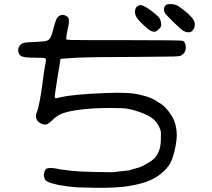

<svg xmlns="http://www.w3.org/2000/svg" viewBox="-20 -765 1040 940"><path d="M794.9 -742.2Q800.8 -745.1 815.4 -745.1Q830.1 -745.1 839.8 -741.2Q850.6 -738.3 877 -717.8Q903.3 -697.3 917 -681.6Q929.7 -667 931.6 -658.2Q936.5 -645.5 931.2 -630.4Q925.8 -615.2 915 -609.4Q901.4 -602.5 878.9 -613.3Q869.1 -618.2 831.5 -654.8Q793.9 -691.4 788.1 -700.2Q781.2 -712.9 783.2 -724.6Q785.2 -736.3 794.9 -742.2ZM654.3 -735.4Q661.1 -740.2 666 -740.2Q670.9 -740.2 681.6 -736.3Q701.2 -728.5 737.3 -699.2Q754.9 -685.5 761.2 -675.3Q767.6 -665 768.6 -650.4Q769.5 -640.6 768.6 -636.7Q767.6 -632.8 759.8 -624Q749 -613.3 741.2 -610.4Q732.4 -607.4 717.8 -614.3Q706.1 -620.1 681.2 -643.6Q656.2 -667 648.4 -680.7Q639.6 -695.3 641.1 -711.9Q642.6 -728.5 654.3 -735.4ZM274.4 -689.5Q282.2 -692.4 288.1 -692.4Q293.9 -692.4 302.7 -687.5Q311.5 -682.6 314.5 -677.7Q322.3 -662.1 310.5 -618.2Q304.7 -591.8 304.7 -581.1V-571.3L330.1 -569.3Q353.5 -568.4 610.4 -568.4Q867.2 -568.4 874 -565.4Q886.7 -560.5 889.2 -540Q891.6 -519.5 881.8 -505.9Q875 -498 865.2 -492.2Q857.4 -489.3 829.1 -488.3Q800.8 -487.3 646.5 -486.3Q438.5 -486.3 356.4 -482.4Q277.3 -477.5 276.4 -476.6Q275.4 -474.6 261.7 -387.2Q248 -299.8 248 -293.9Q248 -286.1 250 -284.2Q252 -283.2 264.6 -286.1Q333 -303.7 499 -309.6Q615.2 -314.5 666 -300.8Q727.5 -287.1 752 -265.6Q779.3 -252.9 800.8 -225.6Q822.3 -199.2 831.5 -177.2Q840.8 -155.3 844.7 -121.1Q848.6 -85 834 -23.4Q825.2 11.7 815.4 30.3Q805.7 48.8 787.1 68.4Q750 105.5 702.1 123Q654.3 140.6 585 149.4Q543.9 153.3 500 154.3Q456.1 155.3 358.4 152.3Q307.6 148.4 266.6 140.6Q225.6 130.9 217.8 127Q203.1 121.1 198.7 109.9Q194.3 98.6 194.3 89.8Q195.3 83 198.7 73.7Q202.1 64.5 206.1 61.5Q219.7 55.7 239.7 58.1Q259.8 60.5 276.4 64.5Q297.9 67.4 333 71.3Q384.8 77.1 530.3 78.1L610.4 69.3L667 52.7Q715.8 30.3 737.3 8.8Q768.6 -25.4 767.6 -90.8Q768.6 -116.2 767.1 -122.6Q765.6 -128.9 759.8 -142.6Q747.1 -169.9 725.6 -186Q704.1 -202.1 660.2 -217.8Q626 -229.5 603.5 -232.9Q581.1 -236.3 519.5 -236.3Q418 -236.3 347.7 -224.6Q304.7 -217.8 279.8 -207Q254.9 -196.3 234.4 -174.8Q219.7 -161.1 212.9 -158.2Q202.1 -152.3 187 -157.7Q171.9 -163.1 162.1 -175.8Q150.4 -192.4 160.2 -215.8Q173.8 -247.1 190.4 -375Q195.3 -417 200.2 -441.4Q205.1 -464.8 205.1 -471.2Q205.1 -477.5 200.7 -480Q196.3 -482.4 154.3 -482.4Q108.4 -482.4 91.8 -487.3Q75.2 -492.2 71.3 -505.9Q64.5 -524.4 77.1 -542Q84 -551.8 97.2 -555.2Q110.4 -558.6 151.4 -559.6Q202.1 -561.5 210.9 -566.4Q219.7 -569.3 226.1 -579.6Q232.4 -589.8 239.3 -616.2Q250 -658.2 256.3 -671.4Q262.7 -684.6 274.4 -689.5Z"/></svg>

Font: JasonHandwriting4
Style: Regular
Weight: 400
Version: Version 1.01.21